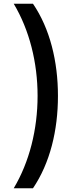

<svg xmlns="http://www.w3.org/2000/svg" viewBox="-20 -852 398 1037"><path d="M54 165H158C250 29 293 -147 293 -334C293 -520 250 -697 158 -832H54C139 -690 183 -514 183 -334C183 -154 139 23 54 165Z"/></svg>

Font: Noto Sans Devanagari UI SemiCondensed SemiBold
Style: Regular
Weight: 600
Width: 4
Designer: Jelle Bosma - Monotype Design Team
Foundry: Monotype Imaging Inc.
Version: Version 2.004